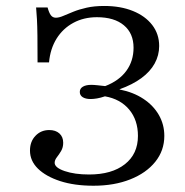

<svg xmlns="http://www.w3.org/2000/svg" viewBox="-20 -602 610 634"><path d="M288.7 11.3Q225.8 11.3 178.6 -4Q131.5 -19.4 105.2 -45.2Q79 -71 79 -104.8Q79 -134.7 97.2 -153.6Q115.3 -172.6 142.7 -172.6Q163.7 -172.6 176.2 -161.3Q188.7 -150 188.7 -130.6Q188.7 -115.3 181.9 -103.6Q175 -91.9 167.7 -82.7Q160.5 -73.4 160.5 -64.5Q160.5 -48.4 193.5 -37.1Q226.6 -25.8 274.2 -25.8Q349.2 -25.8 392.3 -59.7Q435.5 -93.5 435.5 -153.2Q435.5 -205.6 406.5 -240.3Q377.4 -275 326.6 -283.9Q312.1 -279 300.4 -277Q288.7 -275 279 -275Q262.9 -275 253.2 -281Q243.5 -287.1 243.5 -298.4Q243.5 -309.7 253.6 -315.7Q263.7 -321.8 281.5 -321.8Q289.5 -321.8 300.8 -320.6Q312.1 -319.4 327.4 -317.7Q373.4 -335.5 397.2 -368.1Q421 -400.8 421 -444.4Q421 -491.9 389.1 -518.5Q357.3 -545.2 300 -545.2Q256.5 -545.2 222.2 -526.6Q187.9 -508.1 166.9 -474.6Q146 -441.1 141.9 -396H104Q104 -450 103.6 -483.5Q103.2 -516.9 102 -538.3Q100.8 -559.7 99.2 -577.4H137.1Q141.9 -559.7 148 -551.6Q154 -543.5 164.5 -543.5Q175 -543.5 189.1 -549.6Q203.2 -555.6 222.2 -563.3Q241.1 -571 266.1 -576.6Q291.1 -582.3 324.2 -582.3Q378.2 -582.3 419 -565.7Q459.7 -549.2 482.7 -519.4Q505.6 -489.5 505.6 -450Q505.6 -419.4 490.7 -392.3Q475.8 -365.3 446.8 -344Q417.7 -322.6 375 -307.3V-306.5Q420.2 -297.6 453.2 -275.8Q486.3 -254 504.4 -222.6Q522.6 -191.1 522.6 -153.2Q522.6 -104.8 492.7 -67.7Q462.9 -30.6 410.1 -9.7Q357.3 11.3 288.7 11.3Z"/></svg>

Font: Playfair 9pt
Style: Regular
Weight: 400
Designer: Claus Eggers Sørensen
Foundry: Claus Eggers Sørensen
Version: Version 2.203